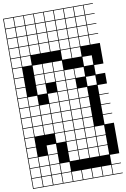

<svg xmlns="http://www.w3.org/2000/svg" viewBox="-132 -1078 956 1459"><g transform="rotate(-10 346.0 -349.0)"><path d="M0 307.7V-1004.8H692.3V-1000H620.2V-927.9H692.3V-923.1H620.2V-851H692.3V-846.2H620.2V-774H692.3V-769.2H620.2V-697.1H692.3V-538.5H620.2V-466.3H692.3V-384.6H620.2V-312.5H692.3V-307.7H620.2V-235.6H692.3V-230.8H620.2V-158.7H692.3V-153.8H620.2V-81.7H692.3V153.8H620.2V226H692.3V230.8H620.2V302.9H692.3V307.7ZM543.3 -927.9H615.4V-1000H543.3ZM466.3 -927.9H538.5V-1000H466.3ZM389.4 -927.9H461.5V-1000H389.4ZM312.5 -927.9H384.6V-1000H312.5ZM235.6 -927.9H307.7V-1000H235.6ZM158.7 -927.9H230.8V-1000H158.7ZM81.7 -927.9H153.8V-1000H81.7ZM4.8 -927.9H76.9V-1000H4.8ZM235.6 -851H307.7V-923.1H235.6ZM389.4 -851H461.5V-923.1H389.4ZM4.8 -851H76.9V-923.1H4.8ZM543.3 -851H615.4V-923.1H543.3ZM466.3 -851H538.5V-923.1H466.3ZM81.7 -851H153.8V-923.1H81.7ZM312.5 -851H384.6V-923.1H312.5ZM158.7 -851H230.8V-923.1H158.7ZM235.6 -774H307.7V-846.2H235.6ZM4.8 -774H76.9V-846.2H4.8ZM543.3 -774H615.4V-846.2H543.3ZM312.5 -774H384.6V-846.2H312.5ZM466.3 -774H538.5V-846.2H466.3ZM81.7 -774H153.8V-846.2H81.7ZM389.4 -774H461.5V-846.2H389.4ZM158.7 -774H230.8V-846.2H158.7ZM235.6 -697.1H307.7V-769.2H235.6ZM4.8 -697.1H76.9V-769.2H4.8ZM543.3 -697.1H615.4V-769.2H543.3ZM312.5 -697.1H384.6V-769.2H312.5ZM466.3 -697.1H538.5V-769.2H466.3ZM81.7 -697.1H153.8V-769.2H81.7ZM389.4 -697.1H461.5V-769.2H389.4ZM158.7 -697.1H230.8V-769.2H158.7ZM4.8 -620.2H76.9V-692.3H4.8ZM81.7 -620.2H153.8V-692.3H81.7ZM466.3 -620.2H538.5V-692.3H466.3ZM389.4 -620.2H461.5V-692.3H389.4ZM235.6 -543.3H307.7V-615.4H235.6ZM158.7 -543.3H230.8V-615.4H158.7ZM543.3 -543.3H615.4V-615.4H543.3ZM312.5 -543.3H384.6V-615.4H312.5ZM4.8 -543.3H76.9V-615.4H4.8ZM158.7 -466.3H230.8V-538.5H158.7ZM389.4 -466.3H461.5V-538.5H389.4ZM466.3 -466.3H538.5V-538.5H466.3ZM312.5 -466.3H384.6V-538.5H312.5ZM4.8 -466.3H76.9V-538.5H4.8ZM235.6 -466.3H307.7V-538.5H235.6ZM389.4 -389.4H461.5V-461.5H389.4ZM158.7 -389.4H230.8V-461.5H158.7ZM543.3 -389.4H615.4V-461.5H543.3ZM312.5 -389.4H384.6V-461.5H312.5ZM76.9 -461.5H4.8V-389.4H76.9ZM235.6 -312.5H307.7V-384.6H235.6ZM81.7 -312.5H153.8V-384.6H81.7ZM4.8 -312.5H76.9V-384.6H4.8ZM466.3 -312.5H538.5V-384.6H466.3ZM312.5 -312.5H384.6V-384.6H312.5ZM389.4 -312.5H461.5V-384.6H389.4ZM235.6 -235.6H307.7V-307.7H235.6ZM4.8 -235.6H76.9V-307.7H4.8ZM81.7 -235.6H153.8V-307.7H81.7ZM312.5 -235.6H384.6V-307.7H312.5ZM466.3 -235.6H538.5V-307.7H466.3ZM158.7 -235.6H230.8V-307.7H158.7ZM389.4 -235.6H461.5V-307.7H389.4ZM4.8 -158.7H76.9V-230.8H4.8ZM81.7 -158.7H153.8V-230.8H81.7ZM312.5 -158.7H384.6V-230.8H312.5ZM235.6 -158.7H307.7V-230.8H235.6ZM466.3 -158.7H538.5V-230.8H466.3ZM158.7 -158.7H230.8V-230.8H158.7ZM389.4 -158.7H461.5V-230.8H389.4ZM158.7 -81.7H230.8V-153.8H158.7ZM81.7 -81.7H153.8V-153.8H81.7ZM4.8 -81.7H76.9V-153.8H4.8ZM389.4 -81.7H461.5V-153.8H389.4ZM312.5 -81.7H384.6V-153.8H312.5ZM235.6 -81.7H307.7V-153.8H235.6ZM466.3 -81.7H538.5V-153.8H466.3ZM312.5 -4.8H384.6V-76.9H312.5ZM466.3 -4.8H538.5V-76.9H466.3ZM4.8 -4.8H76.9V-76.9H4.8ZM389.4 -4.8H461.5V-76.9H389.4ZM543.3 -4.8H615.4V-76.9H543.3ZM235.6 -4.8H307.7V-76.9H235.6ZM158.7 72.1H230.8V0H158.7ZM466.3 72.1H538.5V0H466.3ZM312.5 72.1H384.6V0H312.5ZM543.3 72.1H615.4V0H543.3ZM4.8 72.1H76.9V0H4.8ZM389.4 72.1H461.5V0H389.4ZM389.4 149H461.5V76.9H389.4ZM158.7 149H230.8V76.9H158.7ZM466.3 149H538.5V76.9H466.3ZM4.8 149H76.9V76.9H4.8ZM312.5 149H384.6V76.9H312.5ZM543.3 149H615.4V76.9H543.3ZM81.7 149H153.8V76.9H81.7ZM235.6 226H307.7V153.8H235.6ZM158.7 226H230.8V153.8H158.7ZM4.8 226H76.9V153.8H4.8ZM81.7 226H153.8V153.8H81.7ZM466.3 302.9H538.5V230.8H466.3ZM235.6 302.9H307.7V230.8H235.6ZM389.4 302.9H461.5V230.8H389.4ZM158.7 302.9H230.8V230.8H158.7ZM312.5 302.9H384.6V230.8H312.5ZM4.8 302.9H76.9V230.8H4.8ZM543.3 302.9H615.4V230.8H543.3ZM81.7 302.9H153.8V230.8H81.7Z"/></g></svg>

Font: Jacquarda Bastarda 9 Charted
Style: Regular
Weight: 400
Designer: Sarah Cadigan-Fried
Version: Version 1.000; ttfautohint (v1.8.4.7-5d5b)